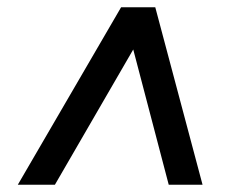

<svg xmlns="http://www.w3.org/2000/svg" viewBox="-20 -648 640 528"><path d="M29 -140 313 -628H407L537 -140H444L338 -544H365L131 -140Z"/></svg>

Font: Nunito Sans 9pt
Style: Bold Italic
Weight: 700
Italic angle: -9°
Version: Version 3.101;gftools[0.9.27]